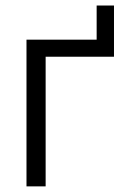

<svg xmlns="http://www.w3.org/2000/svg" viewBox="-20 -662 445 682"><path d="M74.1 0V-521.1H323.3V-642.4H384.9V-460.5H142.1V0Z"/></svg>

Font: Raleway Thin
Style: Regular
Weight: 100
Designer: Matt McInerney, Pablo Impallari, Rodrigo Fuenzalida
Foundry: Matt McInerney, Pablo Impallari, Rodrigo Fuenzalida
Version: Version 4.026